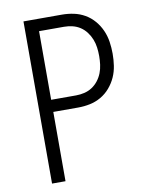

<svg xmlns="http://www.w3.org/2000/svg" viewBox="-83 -796 666 857"><g transform="rotate(-10 250.0 -367.5)"><path d="M83 0V-735H257Q284 -735 310.5 -729.5Q337 -724 360.5 -710.5Q384 -697 402 -676Q420 -655 431 -630Q442 -605 446 -578Q450 -551 450 -524Q450 -497 446 -470Q442 -443 431 -418.5Q420 -394 402 -373Q384 -352 360.5 -338.5Q337 -325 310.5 -319.5Q284 -314 257 -314H144V0ZM144 -369H257Q276 -369 295 -373.5Q314 -378 330 -388.5Q346 -399 358 -414.5Q370 -430 377 -448Q384 -466 386.5 -485.5Q389 -505 389 -524Q389 -544 386.5 -563Q384 -582 377 -600Q370 -618 358 -634Q346 -650 330 -660.5Q314 -671 295 -675.5Q276 -680 257 -680H144Z"/></g></svg>

Font: Iosevka Curly Light
Style: Regular
Weight: 300
Monospace: yes
Designer: Belleve Invis
Foundry: Belleve Invis
Version: Version 22.1.2; ttfautohint (v1.8.4)